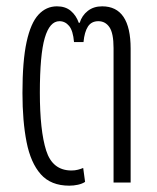

<svg xmlns="http://www.w3.org/2000/svg" viewBox="-20 -577 497 607"><path d="M199 10Q141 10 109 -26Q77 -62 64 -128Q51 -194 51 -283Q51 -384 64 -444Q77 -504 101.5 -530.5Q126 -557 160 -557Q187 -557 204 -542.5Q221 -528 229 -505H232Q239 -528 257.5 -542.5Q276 -557 303 -557Q393 -557 393 -423V0H339V-425Q339 -472 326 -491Q313 -510 291 -510Q269 -510 258 -493Q247 -476 244 -444H214Q211 -480 198.5 -495Q186 -510 168 -510Q137 -510 121.5 -457Q106 -404 106 -284Q106 -164 126 -101Q146 -38 206 -38Q217 -38 226.5 -40.5Q236 -43 243 -46L249 -2Q240 4 226.5 7Q213 10 199 10Z"/></svg>

Font: Noto Sans Thai ExtCond Light
Style: Regular
Weight: 300
Width: 2
Designer: Monotype Design Team
Foundry: Monotype Imaging Inc.
Version: Version 2.002; ttfautohint (v1.8.4.7-5d5b)